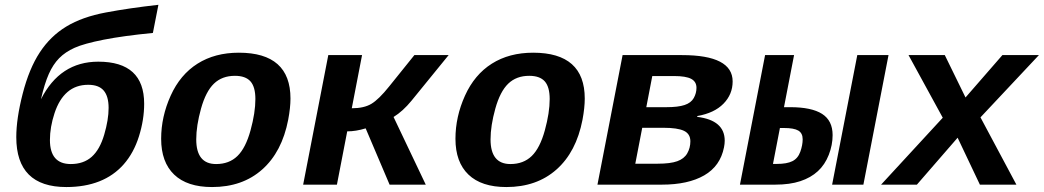

<svg xmlns="http://www.w3.org/2000/svg" viewBox="-20 -753 4257 783"><path d="M422.9 -313Q422.9 -360.4 402.8 -383.8Q382.8 -407.2 339.8 -407.2Q289.6 -407.2 255.4 -377.9Q221.2 -348.6 202.4 -291.5Q183.6 -234.4 183.6 -182.1Q183.6 -84 268.6 -84Q320.8 -84 354 -113.5Q387.2 -143.1 405 -203.9Q422.9 -264.6 422.9 -313ZM380.9 -501.5Q567.9 -501.5 567.9 -330.1Q567.9 -264.2 546.6 -196.8Q525.4 -129.4 484.6 -83Q443.8 -36.6 385 -13.4Q326.2 9.8 250.5 9.8Q46.4 9.8 46.4 -193.8Q46.4 -269 72.5 -370.8Q98.6 -472.7 142.1 -539.1Q185.5 -605.5 250.5 -644.8Q315.4 -684.1 411.6 -702.1Q507.8 -720.2 626 -733.4L603.5 -618.7Q483.4 -606.9 402.8 -591.1Q322.3 -575.2 284.2 -558.1Q246.1 -541 221.2 -515.6Q196.3 -490.2 179 -451.2Q161.6 -412.1 147 -348.1Q224.6 -501.5 380.9 -501.5Z M844.7 9.8Q743.2 9.8 690.2 -41Q637.2 -91.8 637.2 -187Q637.2 -276.9 676 -362.8Q714.8 -448.7 785.6 -493.4Q856.4 -538.1 954.1 -538.1Q1164.6 -538.1 1164.6 -351.1Q1164.6 -314 1155.3 -264.6Q1129.9 -133.3 1049.3 -61.8Q968.8 9.8 844.7 9.8ZM1021.5 -349.1Q1021.5 -398.4 1001.5 -421.1Q981.4 -443.8 938 -443.8Q885.7 -443.8 852.5 -411.9Q819.3 -379.9 799.8 -310.1Q780.3 -240.2 780.3 -184.6Q780.3 -84 861.3 -84Q914.6 -84 948.2 -116.7Q981.9 -149.4 1001.7 -221.4Q1021.5 -293.5 1021.5 -349.1Z M1318.8 -528.3H1456.5L1414.6 -311.5Q1464.4 -311.5 1494.6 -329.6Q1524.9 -347.7 1567.4 -400.9L1669.9 -528.3H1809.6L1658.2 -342.3Q1623 -299.3 1585 -275.9L1716.3 0H1568.8L1471.2 -229.5Q1431.6 -217.3 1396 -217.3L1354 0H1216.3Z M2044.9 9.8Q1943.4 9.8 1890.4 -41Q1837.4 -91.8 1837.4 -187Q1837.4 -276.9 1876.2 -362.8Q1915 -448.7 1985.8 -493.4Q2056.6 -538.1 2154.3 -538.1Q2364.7 -538.1 2364.7 -351.1Q2364.7 -314 2355.5 -264.6Q2330.1 -133.3 2249.5 -61.8Q2168.9 9.8 2044.9 9.8ZM2221.7 -349.1Q2221.7 -398.4 2201.7 -421.1Q2181.6 -443.8 2138.2 -443.8Q2085.9 -443.8 2052.7 -411.9Q2019.5 -379.9 2000 -310.1Q1980.5 -240.2 1980.5 -184.6Q1980.5 -84 2061.5 -84Q2114.7 -84 2148.4 -116.7Q2182.1 -149.4 2201.9 -221.4Q2221.7 -293.5 2221.7 -349.1Z M2761.2 -528.3Q2967.8 -528.3 2967.8 -420.9Q2967.8 -368.2 2930.4 -330.1Q2893.1 -292 2823.7 -279.8L2823.2 -276.4Q2935.5 -262.7 2935.5 -179.2Q2935.5 -167 2932.6 -152.3Q2917.5 -75.7 2851.8 -37.8Q2786.1 0 2679.2 0H2416.5L2519 -528.3ZM2570.8 -85.4H2662.1Q2713.9 -85.4 2741.9 -95.5Q2770 -105.5 2782.7 -127.7Q2795.4 -149.9 2795.4 -176.8Q2795.4 -207 2769.3 -219.5Q2743.2 -231.9 2685.1 -231.9H2599.1ZM2640.1 -442.9 2615.7 -315.9H2697.8Q2745.1 -315.9 2771.7 -324.7Q2798.3 -333.5 2809.3 -353.3Q2820.3 -373 2820.3 -395Q2820.3 -419.9 2798.8 -431.4Q2777.3 -442.9 2728.5 -442.9Z M3202.6 -315.9Q3289.6 -315.9 3332.5 -288.6Q3375.5 -261.2 3375.5 -202.1Q3375.5 -161.6 3359.9 -121.6Q3344.2 -81.5 3315.4 -54.9Q3286.6 -28.3 3243.9 -14.2Q3201.2 0 3141.6 0H2997.6L3100.1 -528.3H3218.3L3177.2 -315.9ZM3132.3 -84.5H3147.9Q3189 -84.5 3211.4 -95.7Q3233.9 -106.9 3243.7 -134Q3253.4 -161.1 3253.4 -185.1Q3253.4 -210 3235.6 -220.5Q3217.8 -231 3176.8 -231H3160.6ZM3373.5 0 3476.1 -528.3H3603.5L3501 0Z M3976.1 0 3885.3 -191.4 3719.2 0H3573.2L3824.7 -272.9L3685.1 -528.3H3833L3917.5 -355.5L4067.9 -528.3H4216.8L3978.5 -274.4L4125 0Z"/></svg>

Font: Cousine
Style: Bold Italic
Weight: 700
Italic angle: -12°
Monospace: yes
Designer: Steve Matteson
Foundry: Ascender Corporation
Version: Version 1.20